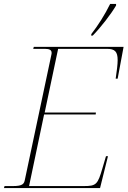

<svg xmlns="http://www.w3.org/2000/svg" viewBox="-27 -951 645 971"><path d="M435 -779 434 -771H442C484 -814 534 -879 560 -923V-931H530C503 -876 468 -821 435 -779ZM-7 0H479L519 -161H509L491 -100C467 -18 460 -10 397 -10H120L196 -372H457L458 -382H199L267 -704H514C554 -704 568 -690 568 -647C568 -625 564 -594 558 -553H568L598 -714H144L141 -704H200C225 -704 234 -697 234 -684C234 -681 234 -678 233 -675L99 -43C95 -22 89 -10 39 -10H-4Z"/></svg>

Font: Noto Serif Display Thin
Style: Italic
Weight: 100
Italic angle: -12°
Designer: Monotype Design Team
Foundry: Monotype Imaging Inc.
Version: Version 2.009